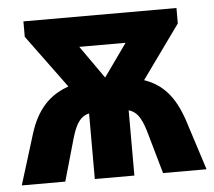

<svg xmlns="http://www.w3.org/2000/svg" viewBox="-44 -594 717 642"><g transform="rotate(-5 314.0 -273.0)"><path d="M57.1 -545.9V-494.1L188 -315.9C125.5 -294.4 81.5 -250.5 56.2 -168.9L3.9 0H149.9L190.9 -144C206.1 -196.3 223.6 -214.4 249 -220.2V0H381.8V-219.2C405.8 -211.9 421.9 -194.8 437 -144L478 0H624L569.8 -168.9C543 -249 504.4 -293.5 441.9 -314.9L570.8 -494.1V-545.9ZM313 -335 235.8 -444.8H391.1Z"/></g></svg>

Font: Avrile Sans
Style: Bold
Weight: 700
Designer: Monotype Design Team, Google (font), Stefan Peev (BGR Cyrillic), Cristiano Sobral (main changes)
Foundry: The Avrile Sans Project Authors
Version: Version 3.110